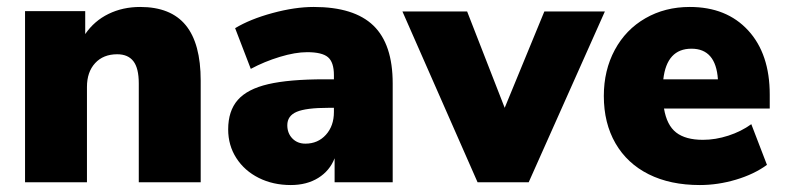

<svg xmlns="http://www.w3.org/2000/svg" viewBox="-20 -524 2262 552"><path d="M557 -292V0H379V-284Q379 -328 363.5 -348Q348 -368 317 -368Q277 -368 253.5 -342.5Q230 -317 230 -274V0H52V-492H225V-426Q251 -464 292 -484Q333 -504 383 -504Q471 -504 514 -451.5Q557 -399 557 -292Z M1109 -284V0H942V-69Q928 -33 895 -12.5Q862 8 816 8Q765 8 724 -12.5Q683 -33 659.5 -69.5Q636 -106 636 -152Q636 -205 663.5 -236.5Q691 -268 751 -282Q811 -296 913 -296H940V-308Q940 -345 923 -359.5Q906 -374 863 -374Q829 -374 784.5 -360.5Q740 -347 701 -326L656 -443Q699 -469 763.5 -486.5Q828 -504 882 -504Q998 -504 1053.5 -450.5Q1109 -397 1109 -284ZM940 -202V-214H924Q860 -214 833 -202.5Q806 -191 806 -164Q806 -141 820.5 -126Q835 -111 858 -111Q894 -111 917 -136.5Q940 -162 940 -202Z M1545 -491H1719L1500 0H1353L1137 -491H1323L1431 -214Z M2193 -212H1889Q1897 -164 1924 -143Q1951 -122 2001 -122Q2037 -122 2074 -134Q2111 -146 2140 -167L2185 -50Q2148 -23 2096 -7.5Q2044 8 1992 8Q1907 8 1845 -23Q1783 -54 1749.5 -112Q1716 -170 1716 -248Q1716 -322 1747.5 -380.5Q1779 -439 1835.5 -471.5Q1892 -504 1963 -504Q2069 -504 2131 -436.5Q2193 -369 2193 -252ZM1887 -296H2044Q2038 -384 1968 -384Q1897 -384 1887 -296Z"/></svg>

Font: wassup Sans
Style: Black
Weight: 900
Version: Version 2.001